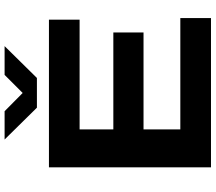

<svg xmlns="http://www.w3.org/2000/svg" viewBox="-70 -844 915 814"><g transform="rotate(-90 387.0 -437.5)"><path d="M84 0V-687H710V-557H245V-414H656V-286H245V-130H717V0ZM202 -875H322L430 -768H369L476 -875H598L463 -738H337Z"/></g></svg>

Font: Archivo SemiExpanded
Style: Bold
Weight: 700
Width: 6
Designer: Hector Gatti
Foundry: Omnibus-Type
Version: Version 2.001